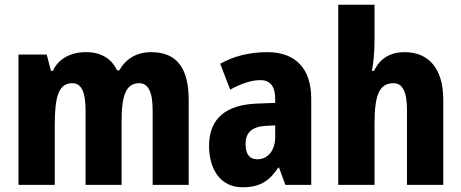

<svg xmlns="http://www.w3.org/2000/svg" viewBox="-20 -780 1946 810"><path d="M618 -560C556 -560 511 -532 483 -483H474C453 -528 412 -560 343 -560C276 -560 226 -531 203 -481H195L177 -550H58V0H211V-253C211 -371 227 -429 285 -429C323 -429 341 -393 341 -314V0H493V-269C493 -376 511 -429 567 -429C605 -429 624 -393 624 -314V0H776V-359C776 -496 723 -560 618 -560Z M1108 -560C1031 -560 963 -542 909 -511L951 -402C999 -428 1042 -442 1078 -442C1119 -442 1141 -417 1141 -363V-346L1064 -343C933 -338 862 -280 862 -165C862 -67 909 10 1003 10C1077 10 1116 -16 1154 -73H1157L1184 0H1293V-363C1293 -493 1225 -560 1108 -560ZM1102 -249 1141 -251V-202C1141 -144 1109 -108 1066 -108C1034 -108 1016 -128 1016 -172C1016 -220 1042 -246 1102 -249Z M1560 -612V-760H1407V0H1560V-256C1560 -372 1577 -429 1640 -429C1679 -429 1697 -392 1697 -315V0H1850V-360C1850 -491 1788 -560 1687 -560C1627 -560 1583 -534 1558 -481H1549C1556 -517 1560 -561 1560 -612Z"/></svg>

Font: Noto Sans Khmer UI Condensed ExtraBold
Style: Regular
Weight: 800
Width: 3
Designer: Danh Hong and the Monotype Design Team
Foundry: Monotype Imaging Inc.
Version: Version 2.002